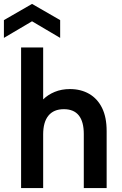

<svg xmlns="http://www.w3.org/2000/svg" viewBox="-41 -963 625 983"><path d="M67 -720H180V-454Q204 -478 239 -492.5Q274 -507 317 -507Q373 -507 415.5 -482.5Q458 -458 481.5 -410.5Q505 -363 505 -292V0H388V-277Q388 -340 362.5 -372Q337 -404 286 -404Q234 -404 207 -371Q180 -338 180 -275V0H67ZM267 -769 123 -854 -21 -769V-860L123 -943L267 -860Z"/></svg>

Font: Albert Sans SemiBold
Style: Regular
Weight: 600
Designer: Andreas Rasmussen
Foundry: a.Foundry
Version: Version 1.025